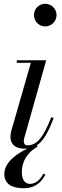

<svg xmlns="http://www.w3.org/2000/svg" viewBox="-20 -780 327 1020"><path d="M160.5 -700C160.5 -667 187 -639.5 220 -639.5C253 -639.5 280.5 -667 280.5 -700C280.5 -733 253 -760 220 -760C187 -760 160.5 -733 160.5 -700ZM221 147.5 210.5 142.5C197.5 167 174.5 197 139 197C115 197 96 177 96 135.5C96 57.5 148 16.5 179 -0.5L175.5 -8C210.5 -31 236.5 -77.5 265 -153L252.5 -157.5C210.5 -51 176.5 -8 126.5 -8C111.5 -8 106.5 -17.5 106.5 -29C106.5 -33.5 107 -39.5 108.5 -45L225.5 -460H69V-446.5H144L40 -85C37.5 -74 35.5 -63 35.5 -53C35.5 -15 59.5 10 111.5 10C116.5 10 121 10 125.5 9.5C67.5 37 3 83 3 144.5C3 204.5 55 220 106 220C177 220 206.5 175.5 221 147.5Z"/></svg>

Font: Bodoni* 16pt
Style: Italic
Weight: 400
Italic angle: -13°
Version: Version 2.3